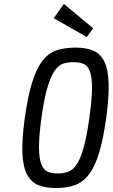

<svg xmlns="http://www.w3.org/2000/svg" viewBox="-20 -937 567 967"><path d="M104.9 -343.3Q90.1 -236.1 92.8 -167.4Q95.4 -98.7 115.8 -59.4Q136.1 -20 172.4 -5Q208.7 10 261.3 10Q315.9 10 356.6 -4.4Q397.3 -18.7 427.4 -57.8Q457.6 -96.9 478.7 -165.7Q499.9 -234.6 514.9 -343.3Q529.6 -450.4 527.1 -519.1Q524.7 -587.9 505.1 -627.4Q485.4 -667 449.1 -682.1Q412.9 -697.3 360.3 -697.3Q305.4 -697.3 264.5 -683.3Q223.6 -669.3 193.4 -630.2Q163.3 -591.1 141.9 -522.4Q120.6 -453.7 104.9 -343.3ZM188.7 -343Q202 -439.7 218.7 -495.7Q235.4 -551.7 255.1 -580.3Q274.9 -608.9 298.3 -616.4Q321.7 -623.9 349.4 -623.9Q377.9 -623.9 399 -616Q420.1 -608.1 431.8 -579.4Q443.4 -550.7 443.4 -494.9Q443.3 -439 430 -342.7Q416.7 -248.1 401 -192.6Q385.3 -137 365.9 -108.5Q346.6 -80 323 -71.7Q299.4 -63.4 271 -63.4Q243 -63.4 221.9 -71.4Q200.7 -79.3 188.9 -108.3Q177 -137.3 176.4 -192.9Q175.7 -248.4 188.7 -343ZM449.1 -794.7 301.6 -917.3 250.6 -845.4 417.1 -750.6Z"/></svg>

Font: Secuela ExtLt
Style: Italic
Weight: 200
Italic angle: -8°
Designer: Fernando Haro
Foundry: deFharo
Version: Version 1.704